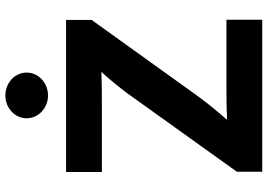

<svg xmlns="http://www.w3.org/2000/svg" viewBox="-160 -832 993 712"><g transform="rotate(-90 336.0 -476.5)"><path d="M54.7 0H618.2V-132.8H395C345.7 -132.8 296.4 -132.8 247.1 -130.4C278.3 -166.5 308.6 -202.6 334.5 -238.3L617.7 -632.8V-727.5H53.7V-594.7H287.6C333.5 -594.7 378.9 -594.7 424.8 -596.7C395 -563.5 367.2 -529.8 342.8 -496.6L54.7 -94.2ZM337.4 -794.4C384.3 -794.4 422.4 -830.1 422.4 -873.5C422.4 -917.5 384.3 -952.6 337.4 -952.6C291 -952.6 252.9 -917.5 252.9 -873.5C252.9 -830.1 291 -794.4 337.4 -794.4Z"/></g></svg>

Font: Raveo
Style: Bold
Weight: 700
Designer: Jakub Foglar, Rasmus Andersson (Inter)
Foundry: Jakubfoglar.com
Version: Version 1.100;Glyphs 3.2.3 (3260)